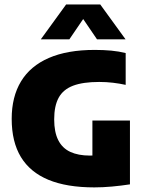

<svg xmlns="http://www.w3.org/2000/svg" viewBox="-20 -825 640 854"><path d="M399.5 8.5Q277 8.5 195.5 -25.2Q114 -59 73 -126.5Q32 -194 32 -296.5Q32 -394.5 73.5 -463Q115 -531.5 197.2 -567.2Q279.5 -603 401.5 -603Q440.5 -603 475 -599.8Q509.5 -596.5 539 -589V-447.5Q512 -453.5 482.2 -457Q452.5 -460.5 421 -460.5Q349 -460.5 305 -443.8Q261 -427 241 -390.5Q221 -354 221 -294Q221 -237.5 239 -201.8Q257 -166 292.5 -149.5Q328 -133 380 -133Q399 -133 420 -134.5Q441 -136 457 -138L391 -86.5V-289H558V-5Q519 1 477.8 4.8Q436.5 8.5 399.5 8.5ZM161.5 -650 274 -805H426L538.5 -650H411.5L338 -758H362L288.5 -650Z"/></svg>

Font: Encode Sans SC SemiCondensed ExtraBold
Style: Regular
Weight: 800
Width: 4
Designer: Multiple Designers
Foundry: Impallari Type
Version: Version 3.002